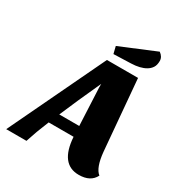

<svg xmlns="http://www.w3.org/2000/svg" viewBox="-259 -995 1069 1149"><g transform="rotate(30 275.5 -420.5)"><path d="M456 20Q328 20 316 -162H144Q125 -116 110 -76L84 0H-56L259 -660H474L516 -174Q526 -69 566 -38Q537 20 456 20ZM175 -235H313L301 -492V-519L230 -362ZM263 -759 508 -861Q536 -841 536 -812.5Q536 -784 524.5 -766.5Q513 -749 494 -738Q457 -716 394 -714L275 -710Z"/></g></svg>

Font: Sansita One
Style: Regular
Weight: 400
Version: Version 1.002